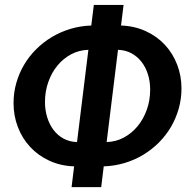

<svg xmlns="http://www.w3.org/2000/svg" viewBox="-20 -774 789 794"><path d="M480.5 -668.5 491 -753.5H368L357.5 -668.5C327.8 -667.5 299.3 -662.9 272 -654.8C244.7 -646.6 219.1 -635.4 195.2 -621.2C171.4 -607.1 149.7 -590.2 130 -570.8C110.3 -551.2 93.6 -529.8 79.8 -506.5C65.9 -483.2 55.2 -458.1 47.5 -431.2C39.8 -404.4 36 -376.5 36 -347.5C36 -312.5 42 -279.4 54 -248.2C66 -217.1 82.9 -189.8 104.8 -166.2C126.6 -142.8 152.9 -123.8 183.8 -109.5C214.6 -95.2 248.8 -87.3 286.5 -86L276 0H398.5L409 -86C438.7 -87 467.2 -91.6 494.8 -99.8C522.2 -107.9 547.9 -119.2 571.8 -133.5C595.6 -147.8 617.2 -164.8 636.8 -184.2C656.2 -203.8 672.9 -225.2 686.8 -248.8C700.6 -272.2 711.3 -297.5 719 -324.5C726.7 -351.5 730.5 -379.5 730.5 -408.5C730.5 -443.2 724.5 -476 712.5 -507C700.5 -538 683.6 -565.2 661.8 -588.8C639.9 -612.2 613.6 -631.1 582.8 -645.2C551.9 -659.4 517.8 -667.2 480.5 -668.5ZM601 -403.5C601 -373.8 596.3 -346 587 -320C577.7 -294 564.9 -271.2 548.8 -251.8C532.6 -232.2 513.6 -216.7 491.8 -205C469.9 -193.3 446.3 -187.2 421 -186.5L468 -568C488.3 -567.3 506.8 -562.6 523.2 -553.8C539.8 -544.9 553.8 -533.1 565.2 -518.2C576.8 -503.4 585.6 -486.2 591.8 -466.5C597.9 -446.8 601 -425.8 601 -403.5ZM166 -352C166 -381.3 170.6 -409 179.8 -435C188.9 -461 201.6 -483.8 217.8 -503.2C233.9 -522.8 252.9 -538.2 274.8 -549.8C296.6 -561.2 320.2 -567.3 345.5 -568L298.5 -186.5C277.8 -187.2 259.3 -191.9 243 -200.8C226.7 -209.6 212.8 -221.5 201.5 -236.5C190.2 -251.5 181.4 -268.9 175.2 -288.8C169.1 -308.6 166 -329.7 166 -352Z"/></svg>

Font: Lato
Style: Bold Italic
Weight: 700
Italic angle: -7°
Designer: Lukasz Dziedzic
Foundry: tyPoland Lukasz Dziedzic
Version: Version 2.007; 2014-02-27